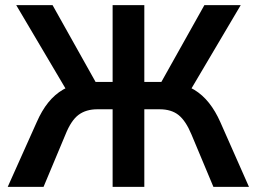

<svg xmlns="http://www.w3.org/2000/svg" viewBox="-20 -725 996 745"><path d="M10 0 122 -250Q142 -296 167.5 -327.5Q193 -359 225 -377.5Q257 -396 297 -402L244 -365L43 -705H184L361 -389L340 -407H417V-705H540V-407H618L596 -389L773 -705H914L713 -365L661 -402Q702 -396 734 -376.5Q766 -357 791 -325.5Q816 -294 835 -251L946 0H808L723 -203Q701 -256 673 -278.5Q645 -301 599 -301H540V0H417V-301H358Q314 -301 285 -279.5Q256 -258 234 -203L149 0Z"/></svg>

Font: Nunito Sans 10pt SemiCondensed
Style: Bold
Weight: 700
Width: 4
Designer: Vernon Adams
Foundry: Vernon Adams
Version: Version 3.101;gftools[0.9.27]